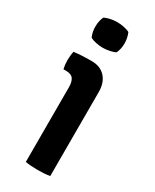

<svg xmlns="http://www.w3.org/2000/svg" viewBox="-183 -742 643 796"><g transform="rotate(30 139.0 -344.0)"><path d="M206.5 0Q194 2.5 178.8 3.5Q163.5 4.5 148 4.5Q132.5 4.5 117.2 3.5Q102 2.5 89.5 0V-357Q89.5 -383.5 79.8 -397Q70 -410.5 45 -410.5H32.5Q28 -430 28 -451.5Q28 -461.5 29 -472.2Q30 -483 32.5 -494Q53 -496.5 71.8 -497.5Q90.5 -498.5 103 -498.5H118Q159 -498.5 182.8 -472.5Q206.5 -446.5 206.5 -402ZM58.5 -630Q58.5 -657 68.5 -678.5Q78.5 -684 95.5 -687.8Q112.5 -691.5 128.5 -691.5Q144 -691.5 162 -687.8Q180 -684 188.5 -678.5Q193 -668.5 195.8 -655.2Q198.5 -642 198.5 -630Q198.5 -603.5 188.5 -582Q180 -576.5 162 -572.8Q144 -569 128.5 -569Q112.5 -569 95.2 -572.8Q78 -576.5 68.5 -582Q58.5 -603.5 58.5 -630Z"/></g></svg>

Font: Signika Medium
Style: Regular
Weight: 500
Designer: Anna Giedry
Foundry: Anna Giedry
Version: Version 2.000